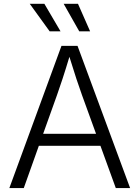

<svg xmlns="http://www.w3.org/2000/svg" viewBox="-20 -962 713 982"><path d="M27.8 0 294.4 -727.5H376.5L645.5 0H572.3L493.7 -216.3H178.7L101.6 0ZM200.7 -277.8H471.2L399.4 -475.6Q386.2 -511.7 370.6 -559.1Q355 -606.4 335 -671.4Q315.4 -606 299.6 -558.1Q283.7 -510.3 271.5 -475.6ZM233.9 -801.8 132.3 -942.4H207L289.6 -801.8ZM385.3 -801.8 305.7 -942.4H378.9L440.9 -801.8Z"/></svg>

Font: Inter Light
Style: Regular
Weight: 300
Designer: Rasmus Andersson
Foundry: rsms
Version: Version 4.000;git-a52131595